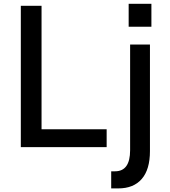

<svg xmlns="http://www.w3.org/2000/svg" viewBox="-20 -790 911 1031"><path d="M91.8 0V-758.8H203.1V-95.7H552.7V0ZM670.9 -646.5V-769.5H793V-646.5ZM577.1 129.9H597.7Q678.7 129.9 678.7 16.6V-550.8H785.2V21.5Q785.2 120.1 741.2 170.9Q697.3 221.7 615.2 221.7H577.1Z"/></svg>

Font: Gothic A1 SemiBold
Style: Regular
Weight: 600
Version: Version 2.50